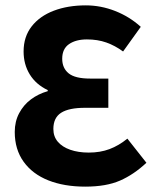

<svg xmlns="http://www.w3.org/2000/svg" viewBox="-20 -684 579 716"><path d="M298 12Q219 12 160 -11.5Q101 -35 68 -81Q35 -127 35 -192Q35 -231 51.5 -262Q68 -293 95.5 -313.5Q123 -334 158 -344V-348Q114 -369 91 -406.5Q68 -444 68 -492Q68 -547 98 -585.5Q128 -624 180.5 -644Q233 -664 300 -664Q356 -664 409.5 -643Q463 -622 505 -584L439 -492Q409 -514 376.5 -525.5Q344 -537 304 -537Q263 -537 237.5 -519.5Q212 -502 212 -465Q212 -430 236 -410.5Q260 -391 316 -391H384V-282H297Q237 -282 208 -263.5Q179 -245 179 -203Q179 -175 195.5 -155.5Q212 -136 242 -125.5Q272 -115 311 -115Q354 -115 388.5 -128Q423 -141 455 -167L526 -77Q479 -33 427.5 -10.5Q376 12 298 12Z"/></svg>

Font: Source Sans 3
Style: Bold
Weight: 700
Designer: Paul D. Hunt
Foundry: Adobe
Version: Version 3.052;hotconv 1.1.0;makeotfexe 2.6.0